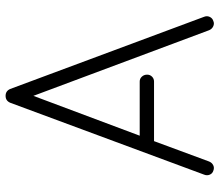

<svg xmlns="http://www.w3.org/2000/svg" viewBox="-68 -688 767 670"><g transform="rotate(-90 315.0 -353.5)"><path d="M54 8Q44 5 40 -4.5Q36 -14 40 -24L291 -701Q298 -717 315 -717Q332 -717 339 -701L591 -24Q595 -14 590.5 -4.5Q586 5 576 8Q567 12 557.5 7.5Q548 3 544 -7L315 -620L176 -249H365Q375 -249 382 -241.5Q389 -234 389 -223Q389 -213 382 -206Q375 -199 365 -199H157L86 -7Q82 3 73 7.5Q64 12 54 8Z"/></g></svg>

Font: Kurewa Gothic CJK TC Regular
Style: Regular
Weight: 400
Designer: Max Yao
Foundry: Max-Everyday
Version: Version 1.071; ttfautohint (v1.8.3)